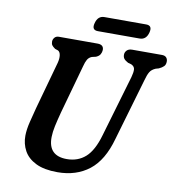

<svg xmlns="http://www.w3.org/2000/svg" viewBox="-92 -928 942 1023"><g transform="rotate(10 379.0 -417.0)"><path d="M490 -224 587.5 -556Q594.5 -581 593.8 -597.5Q593 -614 574.5 -622.5L556.5 -627.5Q540 -636.5 533.8 -644.8Q527.5 -653 527.5 -666Q527.5 -680 537.5 -690Q547.5 -700 566.5 -700H727Q743 -700 750.8 -691.5Q758.5 -683 758.5 -670Q758.5 -653 749.5 -643.8Q740.5 -634.5 723 -626.5L707 -622Q685.5 -613 676 -597.2Q666.5 -581.5 658.5 -551.5L560.5 -216Q527.5 -96.5 457.8 -42.2Q388 12 286.5 12Q214.5 12 169.8 -10Q125 -32 104.8 -69Q84.5 -106 85 -150.5Q85.5 -185 96 -226.8Q106.5 -268.5 116 -305L187.5 -562.5Q193.5 -585.5 191 -603.5Q188.5 -621.5 177.5 -627.5L161 -633Q148 -642 143 -649.2Q138 -656.5 138 -669.5Q138.5 -681.5 146.8 -690.8Q155 -700 169.5 -700H378.5Q412.5 -700 412 -671Q411.5 -658.5 405.2 -647.5Q399 -636.5 382.5 -629.5L361 -624.5Q345.5 -618.5 337.5 -604.8Q329.5 -591 323.5 -567L250.5 -305Q238.5 -260 231.5 -227.2Q224.5 -194.5 224 -168Q222 -65.5 323.5 -65.5Q383.5 -65.5 424.5 -102Q465.5 -138.5 490 -224ZM344.5 -805Q355 -845.5 390.5 -845.5H616Q651.5 -845.5 640.5 -805.5Q630 -765.5 594.5 -765.5H369Q333.5 -765.5 344.5 -805Z"/></g></svg>

Font: Fraunces 144pt SuperSoft SemiBold
Style: Italic
Weight: 600
Italic angle: -16°
Version: Version 1.000;[b76b70a41]